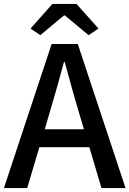

<svg xmlns="http://www.w3.org/2000/svg" viewBox="-20 -962 662 982"><path d="M186 -782.2 136.2 -815.9 248 -941.9H371.1L483.9 -815.9L433.1 -782.2L312 -882.8H307.1ZM0 0 244.1 -736.8H377.9L622.1 0H499L437 -209H181.2L119.1 0ZM209 -300.8H409.2L379.9 -399.9Q361.8 -460 345 -521.2Q328.1 -582.5 311 -645H307.1Q290.5 -582 273.2 -521Q255.9 -460 237.8 -399.9Z"/></svg>

Font: Source Han Sans CN Medium
Style: Regular
Weight: 500
Designer: Ryoko NISHIZUKA  (kana, bopomofo & ideographs); Paul D. Hunt (Latin, Greek & Cyrillic); Sandoll Communications , Soo-you
Foundry: Adobe
Version: Version 2.004;hotconv 1.0.118;makeotfexe 2.5.65603